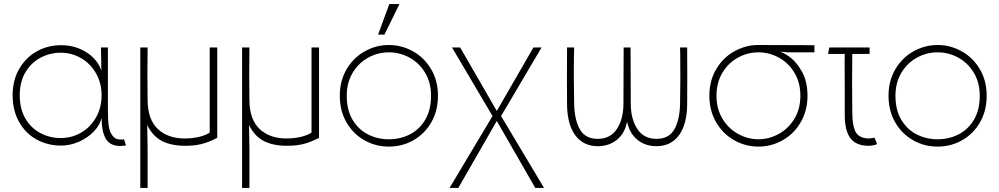

<svg xmlns="http://www.w3.org/2000/svg" viewBox="-20 -703 4905 943"><path d="M479 -235Q479 -294 452 -342Q425 -390 379 -417Q333 -444 278 -444Q226 -444 180 -420Q134 -396 105.5 -349Q77 -302 77 -235Q77 -167 105.5 -119.5Q134 -72 180 -48.5Q226 -25 278 -25Q333 -25 379 -52Q425 -79 452 -127Q479 -175 479 -235ZM280 -481Q349 -481 404 -446.5Q459 -412 478 -356L476 -458V-470H510V-161Q510 -113 514.5 -82Q519 -51 536.5 -32Q554 -13 589 -19L599 11Q592 12 585 13Q578 14 571 14Q521 14 500 -21Q479 -56 479 -124Q471 -89 441 -57.5Q411 -26 368 -7Q325 12 280 12Q214 12 159.5 -18Q105 -48 73.5 -104.5Q42 -161 42 -235Q42 -309 74.5 -365Q107 -421 161 -451Q215 -481 280 -481Z M1047 -470V-26Q1004 -4 969.5 4.5Q935 13 890 13Q821 13 775.5 -10.5Q730 -34 703 -89L705 24V220H669V-470H705Q703 -340 705 -210Q706 -115 755.5 -69Q805 -23 887 -23Q925 -23 958.5 -31Q992 -39 1010 -52V-470Z M1547 -470V-26Q1504 -4 1469.5 4.5Q1435 13 1390 13Q1321 13 1275.5 -10.5Q1230 -34 1203 -89L1205 24V220H1169V-470H1205Q1203 -340 1205 -210Q1206 -115 1255.5 -69Q1305 -23 1387 -23Q1425 -23 1458.5 -31Q1492 -39 1510 -52V-470Z M1683 -233Q1683 -163 1711.5 -115Q1740 -67 1787 -43Q1834 -19 1890 -19Q1946 -19 1993 -43Q2040 -67 2068.5 -115Q2097 -163 2097 -233Q2097 -297 2068 -345.5Q2039 -394 1991.5 -420Q1944 -446 1890 -446Q1836 -446 1788.5 -420Q1741 -394 1712 -345.5Q1683 -297 1683 -233ZM1649 -233Q1649 -307 1683 -364Q1717 -421 1772.5 -451.5Q1828 -482 1890 -482Q1952 -482 2007.5 -451.5Q2063 -421 2097 -364Q2131 -307 2131 -233Q2131 -159 2098.5 -102.5Q2066 -46 2011 -14.5Q1956 17 1890 17Q1824 17 1769 -14.5Q1714 -46 1681.5 -102.5Q1649 -159 1649 -233ZM1942 -683 1868 -533H1837L1892 -683Z M2399 -133 2200 -470H2240L2420 -158L2600 -470H2640L2441 -133L2652 220H2609L2420 -109L2231 220H2188Z M2799 -433Q2798 -364 2798.5 -308.5Q2799 -253 2800 -190Q2802 -113 2828.5 -67Q2855 -21 2916 -21Q2977 -21 3009 -68.5Q3041 -116 3042 -190Q3043 -283 3043 -470H3077Q3077 -283 3078 -190Q3079 -116 3111 -68.5Q3143 -21 3204 -21Q3265 -21 3291.5 -67Q3318 -113 3320 -190Q3321 -253 3321.5 -308.5Q3322 -364 3321 -433Q3320 -444 3320 -470H3355Q3356 -312 3355 -190Q3354 -92 3314.5 -38.5Q3275 15 3204 15Q3149 15 3110 -17Q3071 -49 3060 -106Q3049 -48 3010 -16.5Q2971 15 2916 15Q2845 15 2805.5 -38.5Q2766 -92 2765 -190Q2764 -312 2765 -470H2800Q2800 -444 2799 -433Z M3499 -233Q3499 -168 3528.5 -119.5Q3558 -71 3605.5 -45Q3653 -19 3705 -19Q3757 -19 3804.5 -45Q3852 -71 3881.5 -119.5Q3911 -168 3911 -233Q3911 -297 3882 -345.5Q3853 -394 3805.5 -420Q3758 -446 3705 -446Q3652 -446 3604.5 -420Q3557 -394 3528 -345.5Q3499 -297 3499 -233ZM3705 -482Q3903 -482 3980 -481V-446H3849L3774 -453L3771 -462Q3807 -457 3847.5 -431Q3888 -405 3917 -354.5Q3946 -304 3946 -233Q3946 -160 3913 -103Q3880 -46 3824.5 -14.5Q3769 17 3705 17Q3641 17 3585.5 -14.5Q3530 -46 3497 -103Q3464 -160 3464 -233Q3464 -307 3498 -364Q3532 -421 3587.5 -451.5Q3643 -482 3705 -482Z M4129 -138V-264Q4129 -310 4128.5 -352.5Q4128 -395 4129 -438H4047L4053 -470H4251V-438H4166Q4164 -294 4166 -149Q4166 -90 4180.5 -58.5Q4195 -27 4240 -23Q4255 -22 4275 -27L4288 5Q4268 13 4246 13Q4185 13 4157 -24Q4129 -61 4129 -138Z M4378 -233Q4378 -163 4406.5 -115Q4435 -67 4482 -43Q4529 -19 4585 -19Q4641 -19 4688 -43Q4735 -67 4763.5 -115Q4792 -163 4792 -233Q4792 -297 4763 -345.5Q4734 -394 4686.5 -420Q4639 -446 4585 -446Q4531 -446 4483.5 -420Q4436 -394 4407 -345.5Q4378 -297 4378 -233ZM4344 -233Q4344 -307 4378 -364Q4412 -421 4467.5 -451.5Q4523 -482 4585 -482Q4647 -482 4702.5 -451.5Q4758 -421 4792 -364Q4826 -307 4826 -233Q4826 -159 4793.5 -102.5Q4761 -46 4706 -14.5Q4651 17 4585 17Q4519 17 4464 -14.5Q4409 -46 4376.5 -102.5Q4344 -159 4344 -233Z"/></svg>

Font: Kreadon
Style: Regular
Weight: 400
Designer: kohakuno
Foundry: StudioGnu
Version: Version 1.000;Glyphs 3.1.2 (3151)